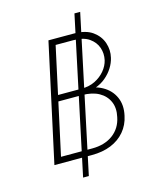

<svg xmlns="http://www.w3.org/2000/svg" viewBox="-127 -846 829 1035"><g transform="rotate(-15 287.5 -328.5)"><path d="M74 0 217 -658H359Q425 -658 463 -630.5Q501 -603 514.5 -562Q528 -521 518 -480Q512 -453 495.5 -426.5Q479 -400 453.5 -378.5Q428 -357 394 -345Q360 -333 318 -333L323 -357Q389 -357 435 -331.5Q481 -306 501 -261Q521 -216 508 -159Q498 -110 467.5 -74Q437 -38 390.5 -19Q344 0 283 0ZM120 -34H294Q364 -34 410 -68Q456 -102 468 -162Q479 -210 463 -247Q447 -284 409.5 -305Q372 -326 315 -326H170L178 -360H321Q365 -360 398 -376.5Q431 -393 453 -419.5Q475 -446 482 -476Q490 -512 478.5 -545.5Q467 -579 435 -601.5Q403 -624 347 -624H248ZM206 105 390 -762H422L238 105Z"/></g></svg>

Font: Ysabeau Office ExtraLight
Style: Italic
Weight: 250
Italic angle: -12°
Designer: Christian Thalmann (Catharsis Fonts)
Version: Version 2.001;gftools[0.9.30]; featfreeze: tnum,lnum,ss02